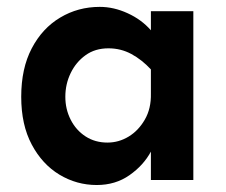

<svg xmlns="http://www.w3.org/2000/svg" viewBox="-20 -526 661 561"><path d="M262.7 14.6Q204.1 14.6 153.8 -15.6Q103.5 -45.9 72.8 -103.5Q42 -161.1 42 -243.2Q42 -326.2 72.8 -384.8Q103.5 -443.4 155.8 -474.6Q208 -505.9 271.5 -505.9Q312.5 -505.9 353 -487.3Q393.6 -468.8 420.9 -437.5V-493.2H544.9V0H420.9V-83Q399.4 -43 358.4 -14.2Q317.4 14.6 262.7 14.6ZM293.9 -109.4Q327.1 -109.4 356 -127Q384.8 -144.5 403.3 -176.8Q421.9 -209 420.9 -252.9V-323.2Q394.5 -351.6 363.8 -368.2Q333 -384.8 296.9 -384.8Q257.8 -384.8 230 -364.7Q202.1 -344.7 186.5 -312.5Q170.9 -280.3 170.9 -243.2Q170.9 -207 186.5 -176.3Q202.1 -145.5 230 -127.4Q257.8 -109.4 293.9 -109.4Z"/></svg>

Font: Sen
Style: Bold
Weight: 700
Designer: Kosal Sen, Philatype
Foundry: Philatype
Version: Version 2.000;gftools[0.9.31]